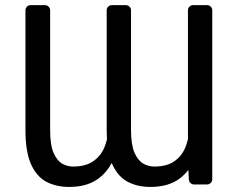

<svg xmlns="http://www.w3.org/2000/svg" viewBox="-20 -732 943 762"><path d="M162.6 -11.4Q124.3 -32.3 102.3 -82Q81 -131.7 81 -215.9V-691.1Q81 -699.6 87 -705.6Q93 -711.6 101.6 -711.6H158Q166.9 -711.6 172.9 -705.6Q179 -699.6 179 -691.1V-215.9Q179 -157.3 192.1 -126.4Q205.6 -95.2 226.2 -82.7Q247.2 -71 269.9 -71Q322.4 -71 353.3 -94.5Q384.9 -117.5 398.1 -157.3Q401.6 -166.9 404.5 -179Q403.4 -196.7 403.4 -215.9V-691.1Q403.4 -699.6 409.4 -705.6Q415.5 -711.6 424 -711.6H479Q487.9 -711.6 494 -705.6Q500 -699.6 500 -691.1V-215.9Q500 -158.4 513.5 -126.4Q527.3 -95.2 548.3 -82.7Q569.6 -71 592.3 -71Q645.2 -71 675.4 -94.5Q706 -117.2 719.5 -157.3Q723.4 -168.7 725.9 -179.3V-691.1Q725.9 -699.6 731.9 -705.6Q737.9 -711.6 746.4 -711.6H801.5Q810.4 -711.6 816.4 -705.6Q822.4 -699.6 822.4 -691.1V-20.6Q822.4 -12.1 816.4 -6Q810.4 0 801.5 0H750Q741.8 0 735.8 -5.9Q729.8 -11.7 729.4 -19.9L727.6 -57.5Q712.4 -38 693.5 -23.8Q649.1 9.9 576.7 9.9Q524.9 9.9 485.8 -11Q447.1 -32 425.1 -81.3L423.3 -84.9Q403.1 -47.2 371.4 -23.8Q326.3 9.9 254.3 9.9Q201.7 9.9 162.6 -11.4Z"/></svg>

Font: DeltaSans
Style: Regular
Weight: 400
Designer: Rasmus Andersson
Foundry: rsms
Version: Version 3.012